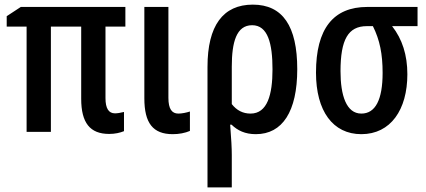

<svg xmlns="http://www.w3.org/2000/svg" viewBox="-20 -570 1843 830"><path d="M452 9C477 9 499 4 516 -3V-86C500 -82 487 -80 477 -80C450 -80 436 -101 436 -146V-455H522V-540H70L9 -500V-455H95V0H200V-455H331V-143C331 -39 369 9 452 9Z M727 10C754 10 780 5 801 -4V-88C786 -83 766 -79 751 -79C723 -79 708 -99 708 -147V-540H604V-145C604 -38 641 10 727 10Z M877 240H982V100C982 70 980 34 975 -31H981C1007 -6 1039 10 1086 10C1201 10 1265 -88 1265 -271C1265 -457 1202 -550 1073 -550C944 -550 877 -459 877 -281ZM1063 -79C1030 -79 1003 -93 982 -120V-282C982 -388 1002 -461 1070 -461C1138 -461 1158 -382 1158 -270C1158 -161 1136 -79 1063 -79Z M1542 10C1669 10 1741 -96 1741 -249C1741 -332 1719 -401 1675 -457H1785V-540H1568C1420 -540 1346 -445 1346 -256C1346 -90 1419 10 1542 10ZM1542 -79C1477 -79 1452 -158 1452 -262C1452 -399 1485 -457 1566 -457H1592C1622 -397 1634 -336 1634 -255C1634 -139 1603 -79 1542 -79Z"/></svg>

Font: Kathrein 67 Medium Condensed
Style: Regular
Weight: 500
Width: 3
Designer: Lazydogs Typefoundry, based on Open Sans by Ascender Corporation
Foundry: Lazydogs Typefoundry
Version: Version 1.003;PS 001.003;hotconv 1.0.88;makeotf.lib2.5.64775